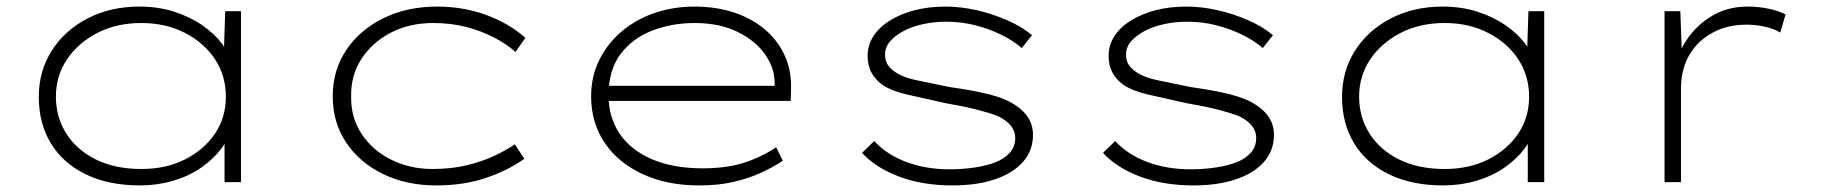

<svg xmlns="http://www.w3.org/2000/svg" viewBox="-20 -554 5539 584"><path d="M406 10Q310 10 240.5 -24Q171 -58 134.5 -118.5Q98 -179 98 -259Q98 -338 137.5 -400Q177 -462 246.5 -498Q316 -534 404 -534Q461 -534 509.5 -518.5Q558 -503 595.5 -477Q633 -451 656 -420Q679 -389 685 -359L660 -367L665 -520H713V0H663V-146L682 -169Q677 -133 652.5 -101Q628 -69 591 -43.5Q554 -18 506 -4Q458 10 406 10ZM410 -40Q485 -40 542.5 -69Q600 -98 633.5 -147Q667 -196 667 -260Q667 -323 634.5 -373Q602 -423 543.5 -453.5Q485 -484 410 -484Q334 -484 275.5 -453.5Q217 -423 183.5 -373Q150 -323 150 -260Q150 -198 181.5 -148Q213 -98 271.5 -69Q330 -40 410 -40Z M1307 10Q1216 10 1144.5 -25Q1073 -60 1032.5 -121Q992 -182 992 -261Q992 -340 1033 -401.5Q1074 -463 1146 -498.5Q1218 -534 1310 -534Q1388 -534 1457.5 -509Q1527 -484 1578 -439L1548 -396Q1521 -420 1482.5 -440Q1444 -460 1398 -472Q1352 -484 1298 -484Q1225 -484 1168.5 -454.5Q1112 -425 1079.5 -375Q1047 -325 1048 -261Q1047 -195 1081 -145Q1115 -95 1171.5 -67.5Q1228 -40 1295 -40Q1354 -40 1400.5 -51.5Q1447 -63 1482.5 -79.5Q1518 -96 1546 -115L1575 -71Q1524 -35 1457 -12.5Q1390 10 1307 10Z M2106 10Q2009 10 1934.5 -24.5Q1860 -59 1819 -120Q1778 -181 1778 -261Q1778 -322 1803 -372Q1828 -422 1871 -458.5Q1914 -495 1971 -514.5Q2028 -534 2093 -534Q2158 -534 2212.5 -516Q2267 -498 2306.5 -464.5Q2346 -431 2367 -385Q2388 -339 2386 -282L2385 -247H1820V-293H2358L2337 -283L2336 -307Q2335 -349 2306.5 -389.5Q2278 -430 2223.5 -457Q2169 -484 2092 -484Q2024 -484 1964 -461Q1904 -438 1867.5 -389.5Q1831 -341 1831 -264Q1831 -197 1865 -147Q1899 -97 1963.5 -69.5Q2028 -42 2117 -42Q2186 -42 2238 -57.5Q2290 -73 2341 -106L2361 -65Q2331 -45 2293.5 -28Q2256 -11 2210.5 -0.5Q2165 10 2106 10Z M2877 10Q2786 10 2714.5 -17Q2643 -44 2602 -89L2639 -125Q2678 -83 2737.5 -61Q2797 -39 2868 -39Q2908 -39 2944.5 -44.5Q2981 -50 3008 -60.5Q3035 -71 3051.5 -89.5Q3068 -108 3068 -135Q3068 -175 3015 -201Q2989 -211 2949.5 -221Q2910 -231 2857 -240Q2790 -255 2741 -266Q2692 -277 2664 -296Q2642 -312 2630.5 -333.5Q2619 -355 2619 -384Q2619 -417 2637 -444.5Q2655 -472 2687.5 -492Q2720 -512 2762.5 -523Q2805 -534 2856 -534Q2902 -534 2950.5 -523Q2999 -512 3043.5 -492.5Q3088 -473 3119 -447L3088 -408Q3061 -431 3024 -449Q2987 -467 2945 -477.5Q2903 -488 2858 -488Q2823 -488 2789.5 -481Q2756 -474 2730 -460.5Q2704 -447 2688 -429Q2672 -411 2672 -388Q2672 -368 2681.5 -355Q2691 -342 2709 -331Q2732 -317 2772.5 -309Q2813 -301 2870 -289Q2927 -281 2972 -271Q3017 -261 3046 -247Q3084 -228 3103 -202.5Q3122 -177 3122 -144Q3122 -96 3091.5 -61.5Q3061 -27 3006 -8.5Q2951 10 2877 10Z M3610 10Q3519 10 3447.5 -17Q3376 -44 3335 -89L3372 -125Q3411 -83 3470.5 -61Q3530 -39 3601 -39Q3641 -39 3677.5 -44.5Q3714 -50 3741 -60.5Q3768 -71 3784.5 -89.5Q3801 -108 3801 -135Q3801 -175 3748 -201Q3722 -211 3682.5 -221Q3643 -231 3590 -240Q3523 -255 3474 -266Q3425 -277 3397 -296Q3375 -312 3363.5 -333.5Q3352 -355 3352 -384Q3352 -417 3370 -444.5Q3388 -472 3420.5 -492Q3453 -512 3495.5 -523Q3538 -534 3589 -534Q3635 -534 3683.5 -523Q3732 -512 3776.5 -492.5Q3821 -473 3852 -447L3821 -408Q3794 -431 3757 -449Q3720 -467 3678 -477.5Q3636 -488 3591 -488Q3556 -488 3522.5 -481Q3489 -474 3463 -460.5Q3437 -447 3421 -429Q3405 -411 3405 -388Q3405 -368 3414.5 -355Q3424 -342 3442 -331Q3465 -317 3505.5 -309Q3546 -301 3603 -289Q3660 -281 3705 -271Q3750 -261 3779 -247Q3817 -228 3836 -202.5Q3855 -177 3855 -144Q3855 -96 3824.5 -61.5Q3794 -27 3739 -8.5Q3684 10 3610 10Z M4370 10Q4274 10 4204.5 -24Q4135 -58 4098.5 -118.5Q4062 -179 4062 -259Q4062 -338 4101.5 -400Q4141 -462 4210.5 -498Q4280 -534 4368 -534Q4425 -534 4473.5 -518.5Q4522 -503 4559.5 -477Q4597 -451 4620 -420Q4643 -389 4649 -359L4624 -367L4629 -520H4677V0H4627V-146L4646 -169Q4641 -133 4616.5 -101Q4592 -69 4555 -43.5Q4518 -18 4470 -4Q4422 10 4370 10ZM4374 -40Q4449 -40 4506.5 -69Q4564 -98 4597.5 -147Q4631 -196 4631 -260Q4631 -323 4598.5 -373Q4566 -423 4507.5 -453.5Q4449 -484 4374 -484Q4298 -484 4239.5 -453.5Q4181 -423 4147.5 -373Q4114 -323 4114 -260Q4114 -198 4145.5 -148Q4177 -98 4235.5 -69Q4294 -40 4374 -40Z M5043 0V-520H5091L5096 -383L5081 -372Q5097 -420 5128 -456Q5159 -492 5201 -513Q5243 -534 5296 -534Q5329 -534 5359.5 -527.5Q5390 -521 5411 -510L5395 -455Q5373 -468 5345 -473.5Q5317 -479 5295 -479Q5243 -479 5205.5 -462.5Q5168 -446 5142.5 -419Q5117 -392 5105 -358Q5093 -324 5093 -287V0Z"/></svg>

Font: Lexend Tera ExtraLight
Style: Regular
Weight: 250
Designer: Bonnie Shaver-Troup, Thomas Jockin
Foundry: Lexend
Version: Version 1.007